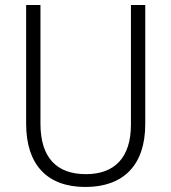

<svg xmlns="http://www.w3.org/2000/svg" viewBox="-20 -785 682 764"><path d="M558 -291V-765H501V-289C501 -158 436 -92 322 -92C205 -92 141 -158 141 -293V-765H84V-293C84 -129 168 -41 320 -41C469 -41 558 -126 558 -291Z"/></svg>

Font: Noto Sans Tamil UI SemiCondensed Light
Style: Regular
Weight: 300
Width: 4
Designer: Jelle Bosma - Monotype Design Team
Foundry: Monotype Imaging Inc.
Version: Version 2.004